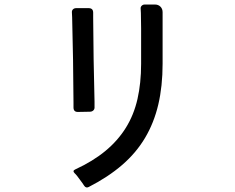

<svg xmlns="http://www.w3.org/2000/svg" viewBox="-20 -798 1040 849"><path d="M352 23Q350 19 344 11L321 -20Q318 -24 315 -27Q312 -30 310 -32Q299 -43 313 -49Q391 -85 446 -130.5Q501 -176 536.5 -233Q572 -290 588 -360.5Q604 -431 604 -516V-672L603 -740L602 -759Q601 -767 606.5 -772.5Q612 -778 620 -778H665Q680 -778 689.5 -768.5Q699 -759 699 -744V-516Q699 -417 680 -336Q661 -255 621.5 -188.5Q582 -122 520 -68.5Q458 -15 372 29Q360 35 352 23ZM305 -323V-343L303 -533L299 -722L298 -742Q297 -751 302.5 -756.5Q308 -762 317 -762H372Q392 -762 392 -742V-721L394 -536L398 -348V-326Q399 -316 393 -310Q387 -304 377 -304L324 -303Q305 -303 305 -323Z"/></svg>

Font: Higure Gothic Medium
Style: Regular
Weight: 500
Designer: Yoshimichi Ohira
Foundry: Positype
Version: Version 1.000